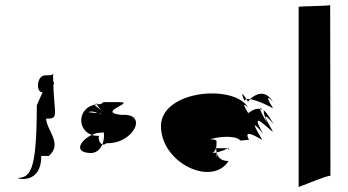

<svg xmlns="http://www.w3.org/2000/svg" viewBox="-20 -759 1390 767"><path d="M50 -48C50 -45 145 -22 145 -136H175C231 -185 168 -235 164 -285C215 -285 198 -294 193 -418C196 -424 197 -430 193 -432C193 -439 192 -447 192 -455C193 -457 192 -461 192 -464C191 -464 189 -462 186 -459C179 -459 161 -458 161 -458C126 -458 122 -390 150 -390C137 -363 127 -338 127 -338C127 -70 100 -51 50 -48Z M335.7 -148C361.7 -145 379.7 -160 388.7 -182C374.7 -187 370.7 -215 377.7 -216C365.7 -216 355.7 -217 346.7 -220C357.7 -225 369.7 -229 381.7 -229C387.7 -229 392.7 -230 394.7 -230C396.7 -213 394.7 -196 388.7 -182C393.7 -180 398.7 -182 405.7 -187C512.7 -183 575.7 -308 465.7 -300C359.7 -311 526.7 -351 455.7 -351H393.7C389.7 -349 386.7 -346 382.7 -343C376.7 -343 371.7 -343 366.7 -342C368.7 -336 377.7 -328 383.7 -319C374.7 -328 358.7 -335 358.7 -341C290.7 -327 286.7 -241 346.7 -220C303.7 -200 272.7 -153 335.7 -148ZM340.7 -313C351.7 -314 361.7 -312 368.7 -307C347.7 -309 321.7 -311 340.7 -313ZM358.7 -341C361.7 -342 363.7 -342 366.7 -342C366.7 -344 365.7 -345 365.7 -346C360.7 -344 358.7 -343 358.7 -341ZM373.7 -303 376.7 -300C374.7 -301 373.7 -302 373.7 -303ZM375.7 -307C378.7 -308 382.7 -309 387.7 -306C385.7 -306 381.7 -307 375.7 -307Z M623 -256C623 -106 829 -12 893 -116C871 -115 850 -126 849 -145C845 -120 846 -130 845 -150C838 -148 832 -148 830 -147C836 -153 840 -159 843 -167H888C882 -160 860 -154 845 -150C845 -155 844 -161 843 -167C845 -175 845 -184 845 -194C845 -201 832 -203 818 -202C854 -214 919 -219 939 -199C939 -194 972 -203 975 -200C945 -254 1025 -200 1028 -200C959 -314 1031 -225 1031 -225C966 -339 1067 -228 1070 -234C1002 -350 1073 -262 1073 -264C1048 -305 1038 -317 1035 -316C1034 -317 1031 -318 1030 -319L1034 -315C1031 -309 1047 -268 1047 -268C1027 -301 1020 -318 1019 -324C1023 -323 1026 -321 1030 -319C1023 -326 1018 -330 1019 -324C994 -329 973 -305 971 -308C937 -363 971 -330 971 -330C915 -424 625 -399 623 -256ZM888 -167H890C890 -168 889 -170 889 -170C889 -169 889 -168 888 -167ZM893 -167C893 -167 890 -167 890 -167C890 -163 891 -159 893 -161ZM939 -412C941 -408 944 -401 949 -394C949 -394 944 -402 939 -412ZM957 -355C957 -359 960 -362 964 -363C939 -403 948 -376 957 -355ZM964 -363C966 -360 968 -356 971 -352C971 -353 973 -357 979 -363C973 -364 968 -364 964 -363ZM979 -363C1012 -358 1070 -328 1071 -326C1027 -398 1069 -355 1071 -352C1038 -406 997 -380 979 -363Z M1173 -12C1173 -11 1300 -64 1300 -56L1299 -739C1299 -735 1173 -734 1173 -732Z"/></svg>

Font: Getaway
Style: Regular
Weight: 400
Version: Version 0.1